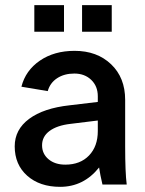

<svg xmlns="http://www.w3.org/2000/svg" viewBox="-20 -715 561 744"><path d="M377 0Q368 -38 364 -66Q304 9 213 9Q134 9 85.5 -34Q37 -77 37 -148Q37 -213 93 -254.5Q149 -296 250 -307L359 -320V-342Q359 -381 333.5 -405.5Q308 -430 268 -430Q229 -430 201.5 -412Q174 -394 165 -362L63 -379Q79 -442 134.5 -480Q190 -518 269 -518Q356 -518 410.5 -466Q465 -414 465 -328V-148Q465 -47 471 0ZM113 -592V-695H228V-592ZM143 -152Q143 -119 168 -98Q193 -77 233 -77Q291 -77 325 -112.5Q359 -148 359 -207V-248L253 -235Q201 -229 172 -207.5Q143 -186 143 -152ZM298 -592V-695H413V-592Z"/></svg>

Font: LT Superior Semi-bold
Style: Regular
Weight: 600
Designer: Daniel Lyons
Foundry: LyonsType
Version: Version 1.0